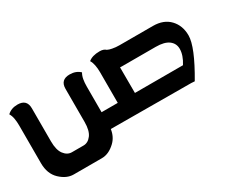

<svg xmlns="http://www.w3.org/2000/svg" viewBox="-103 -722 1366 1130"><g transform="rotate(-30 579.5 -157.0)"><path d="M685.1 -116.7H1011.7Q1043.5 -167 1043.5 -210Q1043.5 -246.6 1014.4 -268.6Q985.4 -290.5 926.3 -290.5H697.3Q690.4 -290.5 684.6 -291ZM458.5 -116.7H568.4V-325.7Q568.4 -350.6 564.2 -372.6Q560.1 -394.5 550.3 -410.6Q576.7 -433.1 627.4 -433.1Q654.3 -433.1 668.5 -419.4Q682.1 -412.6 699.7 -409.7Q721.7 -405.3 746.6 -405.3H974.1Q1046.4 -405.3 1087.2 -362.3Q1127.9 -319.3 1127.9 -252.4Q1127.9 -175.8 1024.4 0Q1011.7 -1.5 1001 -1.5Q694.3 -2.9 456.1 -3.9Q448.7 46.4 415.5 77.6Q372.1 118.7 324.7 118.7H133.3Q85.9 118.7 42.7 77.9Q-0.5 37.1 -0.5 -35.2V-292.5Q-0.5 -317.4 -4.4 -339.4Q-8.3 -361.3 -18.1 -377.4Q8.8 -403.3 51.8 -403.3Q114.7 -403.3 114.7 -341.8V-117.2Q114.7 -58.1 136.7 -29.1Q158.7 0 189.5 0H268.6Q299.3 0 321.3 -29.1Q343.3 -58.1 343.3 -117.2V-341.8Q343.3 -403.3 406.2 -403.3Q449.2 -403.3 476.1 -377.4Q466.3 -361.3 462.4 -339.4Q458.5 -317.4 458.5 -292.5Z"/></g></svg>

Font: ALMAS
Style: Bold
Weight: 700
Designer: ALMAS Font/ by Husham Jawad Kadhim, derived from the Bainsely font by/ Paul James MIller
Foundry: High-Logic / Made with FontCreator
Version: Version 1.411;September 19, 2021;FontCreator 14.0.0.2814 32-